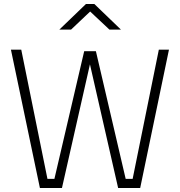

<svg xmlns="http://www.w3.org/2000/svg" viewBox="-20 -947 907 967"><path d="M35 0ZM35 -697H87L219 -46H254L404 -689H463L613 -46H648L780 -697H831L686 0H575L433 -623L292 0H181ZM413 -927H455L589 -798H531L434 -889L338 -798H279Z"/></svg>

Font: Cairo Light
Style: Regular
Weight: 300
Designer: Mohamed Gaber, the designers of Titillium
Foundry: Kief Type Foundry
Version: Version 2.009; ttfautohint (v1.5.33-1714) -l 8 -r 50 -G 200 